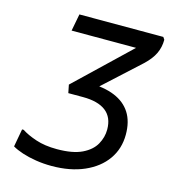

<svg xmlns="http://www.w3.org/2000/svg" viewBox="-109 -812 833 915"><g transform="rotate(15 308.0 -354.0)"><path d="M208 -384 560 -720H584L592 -708Q592 -671 577 -639.5Q562 -608 528 -576L292 -360ZM154 -636 170 -720H572L556 -636ZM32 -32 48 -120H56Q83 -102 127.5 -87Q172 -72 232 -72Q310 -72 355.5 -94Q401 -116 420.5 -151Q440 -186 440 -224Q440 -284 401.5 -314Q363 -344 288 -344H216L208 -384L300 -416Q374 -416 426 -394.5Q478 -373 505 -330.5Q532 -288 532 -224Q532 -154 494.5 -101Q457 -48 388.5 -18Q320 12 228 12Q188 12 150.5 6Q113 0 82.5 -10Q52 -20 32 -32Z"/></g></svg>

Font: Kufam
Style: Italic
Weight: 400
Italic angle: -11°
Designer: Artur Schmal
Foundry: Original Type
Version: Version 1.301; ttfautohint (v1.8.3)